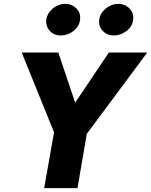

<svg xmlns="http://www.w3.org/2000/svg" viewBox="-20 -971 780 991"><path d="M219 -870Q215 -836 236.5 -812Q258 -788 294 -788Q329 -788 359 -811Q389 -834 393 -868Q398 -903 374.5 -927Q351 -951 316 -951Q282 -951 253 -927.5Q224 -904 219 -870ZM492 -870Q488 -836 510 -812Q532 -788 568 -788Q603 -788 633 -811Q663 -834 667 -868Q672 -903 648.5 -927Q625 -951 590 -951Q556 -951 526.5 -927.5Q497 -904 492 -870ZM542 -700 368 -441 281 -700H92L259 -288L208 0H380L428 -280L740 -700Z"/></svg>

Font: Jost* 700 Bold Italic
Style: Bold Italic
Weight: 700
Italic angle: -10°
Version: Version 3.200; ttfautohint (v0.97) -l 8 -r 50 -G 200 -x 14 -